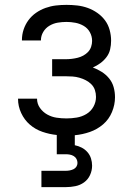

<svg xmlns="http://www.w3.org/2000/svg" viewBox="-20 -548 540 788"><path d="M150 220V153H250Q258 153 266 151.5Q274 150 281.5 146.5Q289 143 293.5 136Q298 129 298 121Q298 112 294 104.5Q290 97 282.5 92.5Q275 88 266.5 86.5Q258 85 250 85H213V6Q183 3 154 -7Q125 -17 102.5 -36.5Q80 -56 67 -84Q54 -112 54 -142V-143H132Q132 -122 144 -105Q156 -88 174 -78Q192 -68 212 -65Q232 -62 253 -62Q274 -62 295 -65.5Q316 -69 334.5 -80Q353 -91 363.5 -110Q374 -129 374 -150Q374 -165 369.5 -178.5Q365 -192 355 -202Q345 -212 332.5 -218.5Q320 -225 306 -229Q292 -233 278 -234Q264 -235 250 -235H194V-305H250Q262 -305 274.5 -306.5Q287 -308 299 -311Q311 -314 322 -320Q333 -326 341.5 -335Q350 -344 354 -356Q358 -368 358 -380Q358 -399 349 -415.5Q340 -432 324 -441.5Q308 -451 289.5 -454.5Q271 -458 253 -458Q235 -458 217 -455Q199 -452 183 -442.5Q167 -433 157.5 -417Q148 -401 148 -383V-382H70V-384Q70 -406 77 -427Q84 -448 97 -465.5Q110 -483 128 -495.5Q146 -508 167 -515.5Q188 -523 209.5 -525.5Q231 -528 253 -528Q275 -528 297 -525.5Q319 -523 340 -515.5Q361 -508 379.5 -495Q398 -482 411 -464.5Q424 -447 430 -425Q436 -403 436 -381Q436 -363 432 -345.5Q428 -328 417 -313.5Q406 -299 391.5 -288.5Q377 -278 361 -271Q380 -264 397.5 -253Q415 -242 428 -226Q441 -210 446.5 -190Q452 -170 452 -149Q452 -118 439.5 -88Q427 -58 403 -37.5Q379 -17 349 -6.5Q319 4 287 7V48Q302 51 315.5 58Q329 65 339 76.5Q349 88 353.5 102.5Q358 117 358 132Q358 152 349.5 170.5Q341 189 325 200.5Q309 212 289.5 216Q270 220 250 220Z"/></svg>

Font: Iosevka www.saffi
Style: Regular
Weight: 400
Monospace: yes
Designer: Belleve Invis
Foundry: Belleve Invis
Version: Version 22.0.2; ttfautohint (v1.8.3)